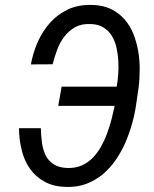

<svg xmlns="http://www.w3.org/2000/svg" viewBox="-20 -741 617 771"><path d="M144 -226.1H56.2C56.6 -195.3 60.1 -165.5 67.4 -137.7C74.2 -109.4 85.4 -84.5 100.6 -63C115.7 -41.5 135.3 -24.4 159.2 -11.2C183.1 2 211.9 8.8 246.6 9.8C275.9 10.3 302.7 6.3 327.1 -2.9C351.1 -12.2 373 -24.9 392.6 -41C411.6 -57.1 429.2 -76.2 444.3 -98.1C459.5 -120.1 472.2 -143.1 483.4 -168C494.1 -192.9 502.9 -218.3 510.3 -244.1C517.6 -270 522.9 -294.9 526.4 -319.3L536.6 -390.1C539.6 -413.1 541 -437.5 541 -462.9C541 -487.8 539.1 -512.7 534.7 -537.1C530.3 -561 523.9 -584.5 515.1 -606.4C505.9 -628.4 494.1 -647.5 479 -664.6C463.9 -681.2 445.8 -694.8 424.8 -705.1C403.3 -715.3 377.9 -720.7 349.1 -721.2C313.5 -722.2 281.7 -716.3 253.9 -703.6C226.1 -690.4 202.1 -672.9 182.1 -650.9C162.1 -628.9 145.5 -603 132.3 -574.2C119.1 -544.9 109.9 -514.2 104 -482.4L191.4 -482.9C196.3 -502.9 202.6 -522.5 210 -542.5C217.3 -562 227.1 -579.6 239.3 -595.2C251 -610.4 265.6 -623 282.7 -632.3C299.8 -641.6 320.3 -645.5 344.2 -644.5C364.7 -644 381.8 -639.2 396 -630.4C409.7 -621.6 420.9 -610.4 429.2 -596.7C437.5 -583 443.8 -567.4 447.8 -549.8C451.7 -532.2 454.1 -514.2 455.1 -496.1C456.1 -477.5 456.1 -459.5 454.6 -441.4C453.1 -423.3 451.2 -407.2 448.7 -393.1H227.5L213.9 -315.9H440.4C437 -299.8 432.6 -282.2 428.2 -263.2C423.3 -244.1 417.5 -225.6 410.6 -207C403.8 -188 395.5 -170.4 386.2 -153.3C377 -136.2 365.7 -121.1 353 -107.9C339.8 -94.7 325.2 -84 308.6 -76.7C291.5 -69.3 272.5 -65.9 251.5 -66.4C228 -66.9 209.5 -72.3 195.3 -81.5C181.2 -90.8 170.4 -102.5 163.1 -117.7C155.8 -132.8 150.9 -149.4 148.4 -168.5C146 -187 144.5 -206.1 144 -226.1Z"/></svg>

Font: Roboto Condensed
Style: Italic
Weight: 400
Designer: Google
Version: Version 1.000;PS 001.000;hotconv 1.0.88;makeotf.lib2.5.64775